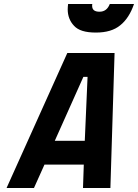

<svg xmlns="http://www.w3.org/2000/svg" viewBox="-20 -947 695 967"><path d="M444 -918C444 -921 444 -924 445 -927C445 -927 323 -927 323 -927C323 -927 323 -927 323 -927C322 -918 321 -909 321 -900C321 -900 321 -900 321 -900C321 -867 332 -839 353 -817C374 -794 410 -783 463 -783C515 -783 556 -795 586 -820C616 -844 639 -880 655 -927C655 -927 533 -927 533 -927C533 -927 533 -927 533 -927C523 -901 506 -888 481 -888C456 -888 444 -898 444 -918C444 -918 444 -918 444 -918ZM151 0C151 0 204 -118 204 -118C204 -118 402 -118 402 -118C402 -118 398 0 398 0C398 0 536 0 536 0C536 0 557 -680 557 -680C557 -680 319 -680 319 -680C319 -680 13 0 13 0C13 0 151 0 151 0ZM421 -560C421 -560 407 -238 407 -238C407 -238 256 -238 256 -238C256 -238 400 -560 400 -560C400 -560 421 -560 421 -560Z"/></svg>

Font: My Font
Style: Bold Italic
Weight: 500
Version: Version 0.001